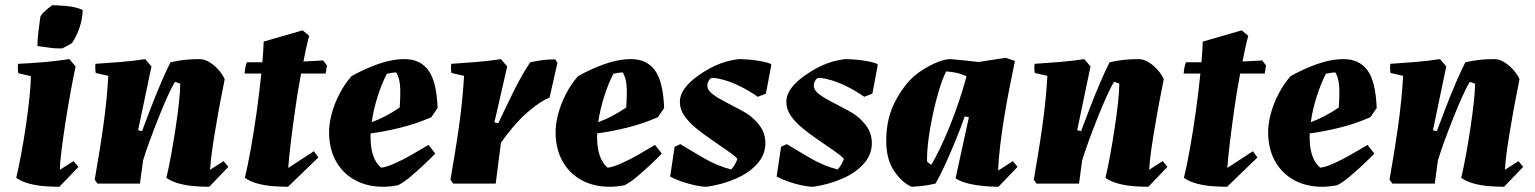

<svg xmlns="http://www.w3.org/2000/svg" viewBox="-20 -702 5870 734"><path d="M98 -411 50 -422Q47 -440 49 -458Q96 -460 148 -464.5Q200 -469 245 -476L269 -448Q260 -406 249.5 -348.5Q239 -291 230 -232.5Q221 -174 215 -126Q209 -78 209 -53L261 -86L280 -64L207 12Q183 12 153 10Q123 8 93.5 0.5Q64 -7 42 -22Q51 -59 61 -113Q71 -167 79.5 -225Q88 -283 93 -333Q98 -383 98 -411ZM123 -526Q123 -540 125 -562.5Q127 -585 130 -605.5Q133 -626 134 -636Q136 -644 146 -654Q156 -664 166.5 -672Q177 -680 180 -682Q198 -682 233.5 -679Q269 -676 296 -664Q296 -633 284.5 -598Q273 -563 255 -537Q247 -532 237.5 -527Q228 -522 218 -517Q194 -516 170.5 -519.5Q147 -523 123 -526Z M780 12Q757 12 727 10Q697 8 667.5 0.5Q638 -7 616 -22Q625 -59 634 -108.5Q643 -158 651 -210.5Q659 -263 664 -308.5Q669 -354 669 -382Q660 -386 649 -389Q637 -370 620.5 -333.5Q604 -297 586.5 -253Q569 -209 553 -165.5Q537 -122 527 -89L515 0H353L342 -15Q349 -55 357.5 -106.5Q366 -158 374 -214Q382 -270 387 -321.5Q392 -373 394 -412L346 -423Q343 -440 345 -458Q392 -461 440.5 -465Q489 -469 535 -476L559 -448L508 -204L523 -201Q538 -241 557 -290.5Q576 -340 596 -386.5Q616 -433 632 -464Q664 -471 689 -473.5Q714 -476 743 -476Q763 -476 783 -463Q803 -450 818 -432Q833 -414 839 -399Q831 -359 822.5 -315Q814 -271 807 -228Q799 -183 792.5 -139Q786 -95 783 -53L835 -86L853 -64Z M1081 12Q1058 12 1027.5 10Q997 8 967.5 0.5Q938 -7 916 -22Q927 -67 939 -134Q951 -201 961.5 -276Q972 -351 979 -421H915Q916 -434 918.5 -446Q921 -458 924 -464Q936 -464 951 -464Q966 -464 983 -464Q987 -509 988 -543L1137 -586L1162 -565Q1156 -543 1150.5 -518Q1145 -493 1140 -467Q1162 -468 1181.5 -469Q1201 -470 1215 -471L1230 -452L1225 -421H1131Q1118 -352 1108 -281Q1098 -210 1091 -151.5Q1084 -93 1082 -60L1180 -124L1197 -100Z M1445 12Q1385 12 1339 -12.5Q1293 -37 1266.5 -82Q1240 -127 1238 -189Q1237 -225 1247.5 -265Q1258 -305 1278 -343.5Q1298 -382 1324 -411Q1372 -438 1425 -457Q1478 -476 1527 -476Q1586 -476 1617.5 -433.5Q1649 -391 1653 -289L1629 -254Q1572 -229 1511.5 -214Q1451 -199 1397 -192Q1396 -177 1397 -164Q1398 -132 1407.5 -105Q1417 -78 1437 -61Q1457 -63 1489.5 -77.5Q1522 -92 1556.5 -112Q1591 -132 1618 -148L1644 -115Q1629 -99 1603.5 -75Q1578 -51 1551 -28Q1524 -5 1502 6Q1487 9 1472.5 10.5Q1458 12 1445 12ZM1459 -420Q1440 -384 1424 -334Q1408 -284 1401 -235Q1454 -254 1508 -291Q1512 -351 1509 -378.5Q1506 -406 1495 -425Q1487 -425 1477 -423.5Q1467 -422 1459 -420Z M1713 0 1702 -15Q1709 -55 1717.5 -106.5Q1726 -158 1734 -214Q1742 -270 1747 -321.5Q1752 -373 1754 -412L1706 -423Q1703 -440 1705 -458Q1752 -461 1800.5 -465Q1849 -469 1895 -476L1919 -448L1870 -234L1885 -231Q1913 -291 1944.5 -354.5Q1976 -418 2007 -464Q2037 -470 2056.5 -472.5Q2076 -475 2103 -475L2111 -462L2081 -329Q2064 -322 2046 -310.5Q2028 -299 2010 -284Q1981 -261 1952 -228.5Q1923 -196 1895 -156L1875 0Z M2311 12Q2251 12 2205 -12.5Q2159 -37 2132.5 -82Q2106 -127 2104 -189Q2103 -225 2113.5 -265Q2124 -305 2144 -343.5Q2164 -382 2190 -411Q2238 -438 2291 -457Q2344 -476 2393 -476Q2452 -476 2483.5 -433.5Q2515 -391 2519 -289L2495 -254Q2438 -229 2377.5 -214Q2317 -199 2263 -192Q2262 -177 2263 -164Q2264 -132 2273.5 -105Q2283 -78 2303 -61Q2323 -63 2355.5 -77.5Q2388 -92 2422.5 -112Q2457 -132 2484 -148L2510 -115Q2495 -99 2469.5 -75Q2444 -51 2417 -28Q2390 -5 2368 6Q2353 9 2338.5 10.5Q2324 12 2311 12ZM2325 -420Q2306 -384 2290 -334Q2274 -284 2267 -235Q2320 -254 2374 -291Q2378 -351 2375 -378.5Q2372 -406 2361 -425Q2353 -425 2343 -423.5Q2333 -422 2325 -420Z M2682 12Q2663 12 2637.5 6.5Q2612 1 2586 -8Q2560 -17 2542 -27L2559 -141L2581 -151Q2625 -124 2673.5 -96Q2722 -68 2775 -54Q2783 -62 2789.5 -73.5Q2796 -85 2799 -95Q2791 -104 2780 -112Q2769 -120 2758 -128Q2731 -147 2700 -168Q2669 -189 2641.5 -211.5Q2614 -234 2596.5 -259Q2579 -284 2579 -313Q2579 -356 2631 -399Q2671 -431 2713 -450.5Q2755 -470 2803 -476Q2821 -476 2845 -474Q2869 -472 2892 -467.5Q2915 -463 2928 -457V-450L2908 -344L2877 -332Q2841 -357 2805.5 -374Q2770 -391 2741 -398Q2713 -406 2697 -403Q2684 -390 2684 -375Q2684 -357 2705 -341.5Q2726 -326 2756.5 -310.5Q2787 -295 2818 -278Q2853 -260 2879.5 -228Q2906 -196 2906 -155Q2906 -111 2875.5 -76.5Q2845 -42 2794 -19.5Q2743 3 2682 12Z M3089 12Q3070 12 3044.5 6.5Q3019 1 2993 -8Q2967 -17 2949 -27L2966 -141L2988 -151Q3032 -124 3080.5 -96Q3129 -68 3182 -54Q3190 -62 3196.5 -73.5Q3203 -85 3206 -95Q3198 -104 3187 -112Q3176 -120 3165 -128Q3138 -147 3107 -168Q3076 -189 3048.5 -211.5Q3021 -234 3003.5 -259Q2986 -284 2986 -313Q2986 -356 3038 -399Q3078 -431 3120 -450.5Q3162 -470 3210 -476Q3228 -476 3252 -474Q3276 -472 3299 -467.5Q3322 -463 3335 -457V-450L3315 -344L3284 -332Q3248 -357 3212.5 -374Q3177 -391 3148 -398Q3120 -406 3104 -403Q3091 -390 3091 -375Q3091 -357 3112 -341.5Q3133 -326 3163.5 -310.5Q3194 -295 3225 -278Q3260 -260 3286.5 -228Q3313 -196 3313 -155Q3313 -111 3282.5 -76.5Q3252 -42 3201 -19.5Q3150 3 3089 12Z M3465 12Q3428 -4 3398 -48.5Q3368 -93 3368 -164Q3368 -248 3401 -312Q3434 -376 3478 -414Q3495 -428 3519.5 -442.5Q3544 -457 3569.5 -466.5Q3595 -476 3613 -476Q3640 -474 3667 -471Q3694 -468 3721 -465L3824 -481L3860 -469Q3851 -425 3840 -370Q3829 -315 3819.5 -257Q3810 -199 3803.5 -145Q3797 -91 3796 -50L3852 -86L3870 -64L3797 12Q3774 12 3743.5 9.5Q3713 7 3683.5 0Q3654 -7 3633 -20L3684 -254L3668 -257Q3654 -216 3634.5 -168.5Q3615 -121 3595 -76.5Q3575 -32 3556 0Q3534 5 3511 8Q3488 11 3465 12ZM3540 -72Q3554 -94 3572.5 -132.5Q3591 -171 3610.5 -218.5Q3630 -266 3646.5 -316Q3663 -366 3675 -410Q3657 -419 3637 -423.5Q3617 -428 3597 -429Q3583 -401 3570 -358Q3557 -315 3546.5 -266.5Q3536 -218 3530 -172.5Q3524 -127 3524 -93V-85Q3530 -78 3540 -72Z M4370 12Q4347 12 4317 10Q4287 8 4257.5 0.5Q4228 -7 4206 -22Q4215 -59 4224 -108.5Q4233 -158 4241 -210.5Q4249 -263 4254 -308.5Q4259 -354 4259 -382Q4250 -386 4239 -389Q4227 -370 4210.5 -333.5Q4194 -297 4176.5 -253Q4159 -209 4143 -165.5Q4127 -122 4117 -89L4105 0H3943L3932 -15Q3939 -55 3947.5 -106.5Q3956 -158 3964 -214Q3972 -270 3977 -321.5Q3982 -373 3984 -412L3936 -423Q3933 -440 3935 -458Q3982 -461 4030.5 -465Q4079 -469 4125 -476L4149 -448L4098 -204L4113 -201Q4128 -241 4147 -290.5Q4166 -340 4186 -386.5Q4206 -433 4222 -464Q4254 -471 4279 -473.5Q4304 -476 4333 -476Q4353 -476 4373 -463Q4393 -450 4408 -432Q4423 -414 4429 -399Q4421 -359 4412.5 -315Q4404 -271 4397 -228Q4389 -183 4382.5 -139Q4376 -95 4373 -53L4425 -86L4443 -64Z M4671 12Q4648 12 4617.5 10Q4587 8 4557.5 0.5Q4528 -7 4506 -22Q4517 -67 4529 -134Q4541 -201 4551.5 -276Q4562 -351 4569 -421H4505Q4506 -434 4508.5 -446Q4511 -458 4514 -464Q4526 -464 4541 -464Q4556 -464 4573 -464Q4577 -509 4578 -543L4727 -586L4752 -565Q4746 -543 4740.5 -518Q4735 -493 4730 -467Q4752 -468 4771.5 -469Q4791 -470 4805 -471L4820 -452L4815 -421H4721Q4708 -352 4698 -281Q4688 -210 4681 -151.5Q4674 -93 4672 -60L4770 -124L4787 -100Z M5035 12Q4975 12 4929 -12.5Q4883 -37 4856.5 -82Q4830 -127 4828 -189Q4827 -225 4837.5 -265Q4848 -305 4868 -343.5Q4888 -382 4914 -411Q4962 -438 5015 -457Q5068 -476 5117 -476Q5176 -476 5207.5 -433.5Q5239 -391 5243 -289L5219 -254Q5162 -229 5101.5 -214Q5041 -199 4987 -192Q4986 -177 4987 -164Q4988 -132 4997.5 -105Q5007 -78 5027 -61Q5047 -63 5079.5 -77.5Q5112 -92 5146.5 -112Q5181 -132 5208 -148L5234 -115Q5219 -99 5193.5 -75Q5168 -51 5141 -28Q5114 -5 5092 6Q5077 9 5062.5 10.5Q5048 12 5035 12ZM5049 -420Q5030 -384 5014 -334Q4998 -284 4991 -235Q5044 -254 5098 -291Q5102 -351 5099 -378.5Q5096 -406 5085 -425Q5077 -425 5067 -423.5Q5057 -422 5049 -420Z M5730 12Q5707 12 5677 10Q5647 8 5617.5 0.5Q5588 -7 5566 -22Q5575 -59 5584 -108.5Q5593 -158 5601 -210.5Q5609 -263 5614 -308.5Q5619 -354 5619 -382Q5610 -386 5599 -389Q5587 -370 5570.5 -333.5Q5554 -297 5536.5 -253Q5519 -209 5503 -165.5Q5487 -122 5477 -89L5465 0H5303L5292 -15Q5299 -55 5307.5 -106.5Q5316 -158 5324 -214Q5332 -270 5337 -321.5Q5342 -373 5344 -412L5296 -423Q5293 -440 5295 -458Q5342 -461 5390.5 -465Q5439 -469 5485 -476L5509 -448L5458 -204L5473 -201Q5488 -241 5507 -290.5Q5526 -340 5546 -386.5Q5566 -433 5582 -464Q5614 -471 5639 -473.5Q5664 -476 5693 -476Q5713 -476 5733 -463Q5753 -450 5768 -432Q5783 -414 5789 -399Q5781 -359 5772.5 -315Q5764 -271 5757 -228Q5749 -183 5742.5 -139Q5736 -95 5733 -53L5785 -86L5803 -64Z"/></svg>

Font: Labrada ExtraBold
Style: Italic
Weight: 800
Italic angle: -7°
Designer: Mercedes Jáuregui
Foundry: Omnibus-Type Team
Version: Version 1.000; ttfautohint (v1.8.4.7-5d5b)